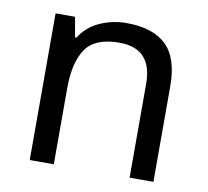

<svg xmlns="http://www.w3.org/2000/svg" viewBox="-66 -619 750 691"><g transform="rotate(10 309.0 -273.0)"><path d="M343 -546Q439 -546 488 -499.5Q537 -453 537 -349V0H450V-343Q450 -472 330 -472Q241 -472 207 -422Q173 -372 173 -278V0H85V-536H156L169 -463H174Q200 -505 246 -525.5Q292 -546 343 -546Z"/></g></svg>

Font: Noto Sans Rejang
Style: Regular
Weight: 400
Designer: Monotype Design Team
Foundry: Monotype Imaging Inc.
Version: Version 2.001; ttfautohint (v1.8.4.7-5d5b)